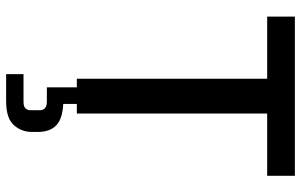

<svg xmlns="http://www.w3.org/2000/svg" viewBox="-198 -554 981 626"><g transform="rotate(90 293.0 -240.5)"><path d="M236.3 0V-620.6H33.7V-710.9H552.7V-620.6H349.6V0ZM221.2 230.5V173.8H311.5Q327.1 173.8 333 167.2Q338.9 160.6 338.9 151.4V120.1Q338.9 110.4 332 104Q325.2 97.7 311.5 97.7H264.2V-14.6H318.4V66.4L303.2 43.9Q360.8 43.9 385.3 64.5Q409.7 85 409.7 127.9V146Q409.7 180.7 387.2 205.6Q364.7 230.5 309.6 230.5Z"/></g></svg>

Font: Monda Medium
Style: Regular
Weight: 500
Designer: Vernon Adams
Foundry: Vernon Adams
Version: Version 2.200